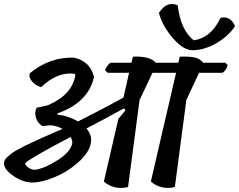

<svg xmlns="http://www.w3.org/2000/svg" viewBox="-25 -932 1185 952"><path d="M928 -683Q885 -683 833 -742Q781 -801 763 -868Q802 -929 856 -906Q871 -782 936 -732Q1022 -745 1068 -843Q1092 -850 1111.5 -838.5Q1131 -827 1140 -802Q1109 -754 1049 -718.5Q989 -683 928 -683ZM285 -293Q263 -306 228 -311Q200 -309 185 -307Q161 -322 153 -349Q145 -376 157 -398Q176 -402 212 -410Q334 -462 349 -561L345 -566Q261 -578 179 -500Q150 -508 133 -529Q116 -550 123 -569Q224 -651 342 -646Q423 -628 441 -550Q413 -423 258 -369L260 -364Q316 -357 362 -330Q485 -392 587 -448L615 -571H509L496 -584Q506 -610 523 -621H627L634 -651Q719 -655 747 -621H859L866 -651Q916 -653 942 -646.5Q968 -640 982 -621H1092L1104 -609Q1097 -583 1078 -571H962L899 -436L842 -5Q810 4 778 -3.5Q746 -11 723 -32L848 -571H731L667 -436L610 -5Q577 4 545 -3.5Q513 -11 490 -32L562 -343L597 -385L590 -395Q472 -330 404 -295Q427 -267 427 -241Q427 -188 373 -136.5Q319 -85 250 -55.5Q181 -26 129 -27Q81 -31 38 -62Q-5 -93 -5 -121Q-5 -139 9 -151.5Q23 -164 33.5 -172Q44 -180 62.5 -190Q81 -200 96.5 -208Q112 -216 138 -227.5Q164 -239 182 -248Q233 -271 285 -293ZM145 -90Q191 -94 260 -137.5Q329 -181 334 -227Q332 -240 325 -253Q116 -143 100 -123Q101 -111 115.5 -101Q130 -91 145 -90Z"/></svg>

Font: Tillana Medium
Style: Regular
Weight: 500
Designer: Lipi Raval (Devanagari, Latin), Jonny Pinhorn (Latin)
Foundry: Indian Type Foundry
Version: Version 2.003;PS 1.0;hotconv 1.0.79;makeotf.lib2.5.61930; tt